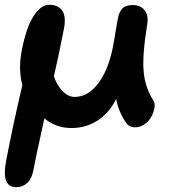

<svg xmlns="http://www.w3.org/2000/svg" viewBox="-31 -529 750 808"><path d="M37.1 258.8Q-27.3 258.8 -4.9 146Q23.4 -2.4 63 -170.9Q44.9 -239.3 61 -318.8Q79.6 -413.6 110.1 -461.2Q140.6 -508.8 176.8 -508.8Q215.8 -508.8 232.2 -482.2Q248.5 -455.6 236.8 -401.9Q214.4 -286.6 195.8 -208Q208.5 -170.4 232.2 -145.8Q255.9 -121.1 283.2 -121.1Q339.4 -121.1 381.8 -177.5Q424.3 -233.9 442.9 -325.2Q449.2 -356.4 455.1 -393.8Q460.9 -431.2 464.8 -450.2Q470.2 -479 484.1 -493.4Q498 -507.8 526.9 -507.8Q561 -507.8 578.1 -485.4Q595.2 -462.9 587.9 -421.9Q567.4 -295.9 573.5 -228.3Q579.6 -160.6 612.8 -108.9Q622.6 -95.7 619.1 -75.9Q615.7 -56.2 606 -37.8Q596.2 -19.5 577.4 -6.3Q558.6 6.8 538.1 6.8Q510.7 6.8 497.1 -16.1Q466.8 -61.5 458 -112.8Q428.2 -52.7 379.2 -21.5Q330.1 9.8 270 9.8Q204.1 9.8 155.8 -30.8Q114.7 154.8 108.9 189.9Q102.1 224.6 82.8 241.7Q63.5 258.8 37.1 258.8Z"/></svg>

Font: Shantell Sans Irregular
Style: Italic
Weight: 600
Italic angle: -11.31°
Designer: Stephen Nixon, Anya Danilova, Shantell Martin
Foundry: Arrow Type
Version: Version 1.006;[9816181b4]